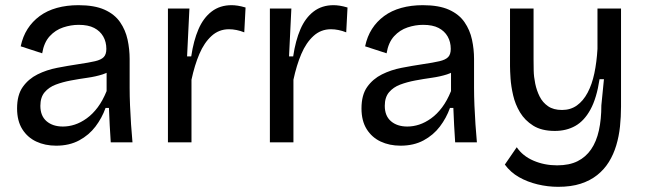

<svg xmlns="http://www.w3.org/2000/svg" viewBox="-20 -550 2495 742"><path d="M197 13Q154 13 120 -3Q86 -19 66 -51Q46 -83 46 -131Q46 -183 68 -214Q90 -245 125 -262.5Q160 -280 201.5 -288Q243 -296 283 -302Q324 -308 347.5 -313.5Q371 -319 381 -329.5Q391 -340 391 -361Q391 -388 379 -409Q367 -430 344 -442Q321 -454 284 -454Q254 -454 224 -444Q194 -434 172 -410Q150 -386 143 -344L60 -371Q68 -409 86.5 -438Q105 -467 133.5 -488Q162 -509 200 -519.5Q238 -530 283 -530Q345 -530 384 -512.5Q423 -495 444 -464.5Q465 -434 473 -397Q481 -360 481 -322V-211Q481 -179 482.5 -142.5Q484 -106 486.5 -69Q489 -32 492 0H408Q406 -33 404 -66Q402 -99 401 -133H388Q374 -94 349 -61Q324 -28 286 -7.5Q248 13 197 13ZM223 -61Q246 -61 269 -68.5Q292 -76 315 -92.5Q338 -109 357.5 -135Q377 -161 392 -198V-291L419 -287Q403 -271 376.5 -262.5Q350 -254 318 -249.5Q286 -245 254 -239Q222 -233 195.5 -223Q169 -213 152.5 -193.5Q136 -174 136 -141Q136 -102 160 -81.5Q184 -61 223 -61Z M629 0V-277V-517H712L703 -332H719Q728 -393 747 -437Q766 -481 798 -505.5Q830 -530 875 -530Q886 -530 899 -528Q912 -526 929 -521L924 -425Q909 -431 894 -434Q879 -437 865 -437Q826 -437 797.5 -411Q769 -385 750.5 -341.5Q732 -298 720 -242V0Z M1023 0V-277V-517H1106L1097 -332H1113Q1122 -393 1141 -437Q1160 -481 1192 -505.5Q1224 -530 1269 -530Q1280 -530 1293 -528Q1306 -526 1323 -521L1318 -425Q1303 -431 1288 -434Q1273 -437 1259 -437Q1220 -437 1191.5 -411Q1163 -385 1144.5 -341.5Q1126 -298 1114 -242V0Z M1528 13Q1485 13 1451 -3Q1417 -19 1397 -51Q1377 -83 1377 -131Q1377 -183 1399 -214Q1421 -245 1456 -262.5Q1491 -280 1532.5 -288Q1574 -296 1614 -302Q1655 -308 1678.5 -313.5Q1702 -319 1712 -329.5Q1722 -340 1722 -361Q1722 -388 1710 -409Q1698 -430 1675 -442Q1652 -454 1615 -454Q1585 -454 1555 -444Q1525 -434 1503 -410Q1481 -386 1474 -344L1391 -371Q1399 -409 1417.5 -438Q1436 -467 1464.5 -488Q1493 -509 1531 -519.5Q1569 -530 1614 -530Q1676 -530 1715 -512.5Q1754 -495 1775 -464.5Q1796 -434 1804 -397Q1812 -360 1812 -322V-211Q1812 -179 1813.5 -142.5Q1815 -106 1817.5 -69Q1820 -32 1823 0H1739Q1737 -33 1735 -66Q1733 -99 1732 -133H1719Q1705 -94 1680 -61Q1655 -28 1617 -7.5Q1579 13 1528 13ZM1554 -61Q1577 -61 1600 -68.5Q1623 -76 1646 -92.5Q1669 -109 1688.5 -135Q1708 -161 1723 -198V-291L1750 -287Q1734 -271 1707.5 -262.5Q1681 -254 1649 -249.5Q1617 -245 1585 -239Q1553 -233 1526.5 -223Q1500 -213 1483.5 -193.5Q1467 -174 1467 -141Q1467 -102 1491 -81.5Q1515 -61 1554 -61Z M2137 172Q2097 172 2057.5 162.5Q2018 153 1985.5 134.5Q1953 116 1931 86L1977 19Q2000 53 2042 71Q2084 89 2133 89Q2180 89 2212 73Q2244 57 2264.5 27Q2285 -3 2294.5 -46Q2304 -89 2304 -143L2314 -244H2297Q2286 -171 2262 -127Q2238 -83 2203.5 -63.5Q2169 -44 2124 -44Q2073 -44 2040.5 -64.5Q2008 -85 1989.5 -116Q1971 -147 1963 -182Q1955 -217 1953 -247Q1951 -277 1951 -294V-517H2042V-319Q2042 -302 2042.5 -277.5Q2043 -253 2048.5 -226.5Q2054 -200 2065.5 -177Q2077 -154 2098 -139.5Q2119 -125 2152 -125Q2185 -125 2209.5 -142.5Q2234 -160 2251 -192Q2268 -224 2277 -267Q2286 -310 2289 -361V-517H2380V-138Q2380 -99 2376 -61Q2372 -23 2361.5 12Q2351 47 2333 76Q2315 105 2288 126.5Q2261 148 2224 160Q2187 172 2137 172Z"/></svg>

Font: Bricolage Grotesque 48pt Condensed ExtraBold
Style: Regular
Weight: 400
Version: Version 1.000;gftools[0.9.30]